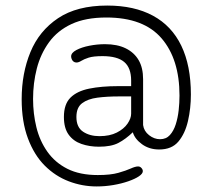

<svg xmlns="http://www.w3.org/2000/svg" viewBox="-20 -575 752 691"><path d="M328 96Q276 96 227.5 77.5Q179 59 141 21Q103 -17 80.5 -77Q58 -137 58 -218Q58 -311 89.5 -387.5Q121 -464 189 -509.5Q257 -555 366 -555Q463 -555 530.5 -518.5Q598 -482 632.5 -410.5Q667 -339 667 -235Q667 -185 656.5 -139.5Q646 -94 622 -65.5Q598 -37 553 -37Q517 -37 491 -56Q465 -75 458 -99Q432 -74 406 -60.5Q380 -47 336 -47Q302 -47 273 -57Q244 -67 227 -90.5Q210 -114 210 -154Q210 -200 233.5 -223.5Q257 -247 301 -256Q345 -265 405 -265H452V-285Q452 -331 427 -352Q402 -373 349 -373Q316 -373 299 -367.5Q282 -362 272.5 -356Q263 -350 255 -350Q249 -350 244.5 -353.5Q240 -357 238 -362.5Q236 -368 236 -372Q236 -385 255 -395Q274 -405 302 -410.5Q330 -416 358 -416Q402 -416 432.5 -401Q463 -386 479 -358.5Q495 -331 495 -290V-125Q498 -103 516.5 -88.5Q535 -74 556 -74Q578 -74 591.5 -89Q605 -104 612.5 -127.5Q620 -151 623 -178Q626 -205 626 -231Q626 -362 561.5 -437Q497 -512 363 -512Q288 -512 237.5 -488.5Q187 -465 156.5 -423Q126 -381 112.5 -328.5Q99 -276 99 -219Q99 -166 111 -117Q123 -68 150.5 -29Q178 10 222.5 32.5Q267 55 332 55Q378 55 406 47Q434 39 450.5 31.5Q467 24 477 24Q484 24 489 29.5Q494 35 494 41Q494 50 480 59.5Q466 69 441.5 77.5Q417 86 387.5 91Q358 96 328 96ZM338 -85Q375 -85 400.5 -98Q426 -111 439 -130Q452 -149 452 -166V-228H408Q365 -228 330.5 -223.5Q296 -219 275.5 -203.5Q255 -188 255 -154Q255 -117 279 -101Q303 -85 338 -85Z"/></svg>

Font: Dosis ExtraLight Light
Style: Regular
Weight: 300
Version: Version 3.001; ttfautohint (v1.8.2)